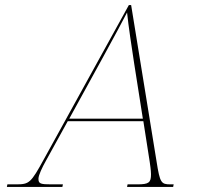

<svg xmlns="http://www.w3.org/2000/svg" viewBox="-20 -734 822 754"><path d="M7 0H225L227 -10H182C140 -10 131 -12 131 -32C131 -46 146 -77 160 -102L246 -258H543L568 -98C569 -91 573 -65 573 -50C573 -17 565 -10 519 -10H481L479 0H660L662 -10H649C613 -10 608 -16 595 -99L495 -714H486L153 -110C101 -15 95 -10 43 -10H9ZM386 -512C441 -613 453 -635 479 -685C484 -634 498 -543 507 -484L541 -268H252Z"/></svg>

Font: Noto Serif Display Thin
Style: Italic
Weight: 100
Italic angle: -12°
Designer: Monotype Design Team
Foundry: Monotype Imaging Inc.
Version: Version 2.009